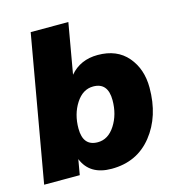

<svg xmlns="http://www.w3.org/2000/svg" viewBox="-112 -804 830 906"><g transform="rotate(-15 302.5 -351.0)"><path d="M323 10Q216 10 182 -75L169 0H-5L120 -712H304L261 -466Q312 -526 397 -526Q491 -526 542.5 -465.5Q594 -405 594 -314Q594 -174 520.5 -82Q447 10 323 10ZM292 -128Q343 -128 376.5 -180Q410 -232 410 -302Q410 -388 338 -388Q287 -388 253.5 -336Q220 -284 220 -214Q220 -128 292 -128Z"/></g></svg>

Font: Creato Display Black
Style: Italic
Weight: 900
Italic angle: -10°
Version: Version 1.000